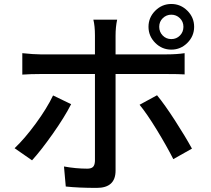

<svg xmlns="http://www.w3.org/2000/svg" viewBox="-20 -876 1040 945"><path d="M865.2 -786.6Q847.7 -803.7 823.2 -803.7Q798.8 -803.7 781.2 -786.6Q763.7 -769.5 763.7 -744.1Q763.7 -718.8 780.8 -701.2Q797.9 -683.6 823.2 -683.6Q848.6 -683.6 865.7 -701.2Q882.8 -718.8 882.8 -744.1Q882.8 -769.5 865.2 -786.6ZM902.3 -665Q869.1 -631.8 823.2 -631.8Q777.3 -631.8 744.1 -665Q710.9 -698.2 710.9 -744.1Q710.9 -790 744.1 -823.2Q777.3 -856.4 823.2 -856.4Q869.1 -856.4 902.3 -823.2Q935.5 -790 935.5 -744.1Q935.5 -698.2 902.3 -665ZM241.2 -406.2 330.1 -363.3Q297.9 -299.8 239.3 -216.8Q180.7 -133.8 137.7 -86.9L51.8 -146.5Q100.6 -192.4 155.8 -267.6Q210.9 -342.8 241.2 -406.2ZM800.8 -511.7H548.8V-36.1Q548.8 48.8 456.1 48.8Q366.2 48.8 303.7 42L294.9 -56.6Q353.5 -45.9 409.2 -45.9Q428.7 -45.9 437.5 -54.2Q446.3 -62.5 447.3 -83V-511.7H179.7Q130.9 -511.7 89.8 -508.8V-614.3Q146.5 -608.4 178.7 -608.4H447.3V-701.2Q447.3 -748 439.5 -779.3H556.6Q548.8 -743.2 548.8 -700.2V-608.4H799.8Q849.6 -608.4 888.7 -614.3V-509.8Q859.4 -511.7 800.8 -511.7ZM667 -360.4 752.9 -407.2Q790 -362.3 840.8 -283.7Q891.6 -205.1 924.8 -144.5L833 -92.8Q799.8 -158.2 751.5 -237.3Q703.1 -316.4 667 -360.4Z"/></svg>

Font: Gen Shin Gothic Medium
Style: Regular
Weight: 500
Designer: [Source Han Sans]
Ryoko NISHIZUKA  (kana & ideographs); Paul D. Hunt (Latin, Greek & Cyrillic); Wenlong ZHANG  (bopomofo
Version: Version 1.002.20150607